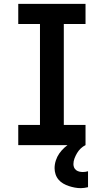

<svg xmlns="http://www.w3.org/2000/svg" viewBox="-20 -755 540 999"><path d="M75 0V-105H188V-630H75V-735H425V-630H312V-105H425V0ZM401 224Q385 224 369 221Q353 218 338 213Q323 208 309 200Q295 192 284.5 179.5Q274 167 269 151.5Q264 136 264 120Q264 100 270.5 80Q277 60 288.5 43.5Q300 27 315.5 13Q331 -1 348.5 -11.5Q366 -22 385.5 -29.5Q405 -37 425 -40V0Q411 7 400 17.5Q389 28 381 41.5Q373 55 367.5 69.5Q362 84 362 99Q362 108 365.5 116.5Q369 125 376.5 130.5Q384 136 393 138Q402 140 411 140Q418 140 424.5 139Q431 138 438 136V219Q429 221 419.5 222.5Q410 224 401 224Z"/></svg>

Font: Iosevka Extrabold
Style: Regular
Weight: 800
Monospace: yes
Designer: Belleve Invis
Foundry: Belleve Invis
Version: Version 32.5.0; ttfautohint (v1.8.4)